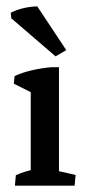

<svg xmlns="http://www.w3.org/2000/svg" viewBox="-20 -584 277 604"><path d="M76.7 -2.9V-333.5L165.5 -342.8V-2.9ZM76.7 -249.5V-312L90.8 -287.1L23.4 -320.8L25.9 -344.7Q48.8 -355.5 78.6 -362.5Q108.4 -369.6 141.1 -372.6H165.5V-294.9ZM26.9 0 29.8 -32.7Q42 -38.6 56.9 -43.2Q71.8 -47.9 89.4 -51.8L76.7 -12.2V-82H165.5V-12.2L154.8 -47.9L217.8 -33.7L214.8 0ZM154.8 -406.7 15.6 -526.4 13.7 -543.9Q51.3 -562.5 97.2 -564L188.5 -426.3Z"/></svg>

Font: Markazi Text Medium
Style: Regular
Weight: 500
Designer: Borna Izadpanah (Arabic designer), Fiona Ross (Arabic design director) and Florian Runge (Latin designer)
Foundry: Borna Izadpanah and Florian Runge
Version: Version 1.001